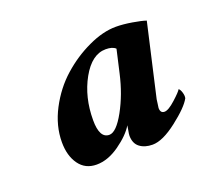

<svg xmlns="http://www.w3.org/2000/svg" viewBox="-65 -624 521 468"><g transform="rotate(-20 195.0 -390.5)"><path d="M259.8 -240.2Q239.7 -240.2 226.8 -250Q213.9 -259.8 213.9 -280.3Q213.9 -284.2 215.8 -293.9Q216.3 -295.9 216.8 -300Q217.3 -304.2 217.8 -305.7Q204.6 -283.7 174.6 -262.5Q144.5 -241.2 115.2 -241.2Q85.9 -241.2 69.8 -263.7Q53.7 -286.1 53.7 -321.3Q53.7 -363.8 75.4 -405.3Q97.2 -446.8 129.9 -475.8Q162.6 -504.9 201.2 -522.9Q239.7 -541 273.4 -541Q292 -541 315.2 -537.1Q338.4 -533.2 349.6 -529.3L306.6 -340.8Q306.6 -339.4 305.2 -330.1Q303.7 -320.8 303.7 -319.3Q303.7 -305.7 314.5 -305.7Q324.7 -305.7 343.5 -322.8Q362.3 -339.8 365.2 -345.7Q369.1 -343.3 371.8 -334.5Q374.5 -325.7 373 -319.3Q362.3 -299.3 324.2 -269.8Q286.1 -240.2 259.8 -240.2ZM231.4 -498Q195.3 -498 169.4 -451.7Q143.6 -405.3 143.6 -345.7Q143.6 -298.8 168.9 -298.8Q187 -298.8 209.5 -339.6Q231.9 -380.4 243.2 -430.7L256.8 -490.2Q249 -498 231.4 -498Z"/></g></svg>

Font: Crimson
Style: BoldItalic
Weight: 700
Italic angle: -11°
Version: Version 0.8